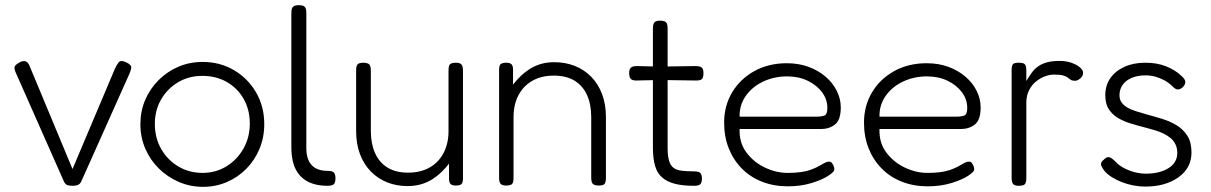

<svg xmlns="http://www.w3.org/2000/svg" viewBox="-20 -709 4692 744"><path d="M261 11Q248 11 240.5 8Q233 5 228 -5L40 -430Q33 -447 38.5 -454Q44 -461 57 -468Q69 -474 78.5 -471.5Q88 -469 94 -455L261 -54L425 -442Q431 -456 439.5 -467Q448 -478 470 -467Q491 -457 488.5 -445Q486 -433 481 -422L295 -6Q291 3 283 7Q275 11 261 11Z M767 15Q717 15 673 -4Q629 -23 595.5 -56Q562 -89 543 -133Q524 -177 524 -227Q524 -278 542.5 -321.5Q561 -365 594.5 -398.5Q628 -432 671.5 -450.5Q715 -469 765 -469Q832 -469 886 -437.5Q940 -406 972 -351.5Q1004 -297 1004 -228Q1004 -176 985.5 -132Q967 -88 934.5 -55Q902 -22 859 -3.5Q816 15 767 15ZM765 -39Q816 -39 857.5 -64.5Q899 -90 923.5 -133.5Q948 -177 948 -230Q948 -284 924 -326Q900 -368 858.5 -391.5Q817 -415 764 -415Q712 -415 670.5 -390.5Q629 -366 604.5 -324Q580 -282 580 -229Q580 -175 604.5 -132Q629 -89 671 -64Q713 -39 765 -39Z M1250 11Q1222 11 1199.5 5Q1177 -1 1160 -13Q1143 -25 1131.5 -43Q1120 -61 1114.5 -85Q1109 -109 1109 -138V-658Q1109 -670 1111.5 -676.5Q1114 -683 1120.5 -686Q1127 -689 1137 -689Q1148 -689 1154.5 -686.5Q1161 -684 1164 -678Q1167 -672 1167 -661V-136Q1167 -114 1172 -97.5Q1177 -81 1187.5 -69.5Q1198 -58 1213.5 -52.5Q1229 -47 1249 -47Q1261 -47 1267.5 -44.5Q1274 -42 1277 -35.5Q1280 -29 1280 -18Q1280 -7 1277 -0.5Q1274 6 1267.5 8.5Q1261 11 1250 11Z M1559 12Q1516 12 1480 -2.5Q1444 -17 1417 -44.5Q1390 -72 1375 -111.5Q1360 -151 1360 -202V-437Q1360 -448 1362.5 -454.5Q1365 -461 1371.5 -463.5Q1378 -466 1388 -466Q1399 -466 1405.5 -463Q1412 -460 1414.5 -453.5Q1417 -447 1417 -436V-201Q1417 -153 1433 -116.5Q1449 -80 1481 -60Q1513 -40 1561 -40Q1610 -40 1645 -60Q1680 -80 1699 -116.5Q1718 -153 1718 -201V-437Q1718 -448 1720.5 -454.5Q1723 -461 1729.5 -463.5Q1736 -466 1747 -466Q1757 -466 1763 -463Q1769 -460 1771.5 -453.5Q1774 -447 1774 -436V-16Q1774 -7 1771.5 -1Q1769 5 1763 7.5Q1757 10 1746 10Q1739 10 1734 8.5Q1729 7 1726 4Q1723 1 1721.5 -4Q1720 -9 1720 -16V-75Q1707 -58 1691 -42.5Q1675 -27 1655.5 -14.5Q1636 -2 1612 5Q1588 12 1559 12Z M1941 10Q1931 10 1925 7Q1919 4 1916.5 -2.5Q1914 -9 1914 -20V-440Q1914 -450 1916.5 -455.5Q1919 -461 1925.5 -463.5Q1932 -466 1942 -466Q1949 -466 1954 -464.5Q1959 -463 1962 -460Q1965 -457 1966.5 -452Q1968 -447 1968 -440V-381Q1981 -398 1997 -413.5Q2013 -429 2032.5 -441.5Q2052 -454 2075.5 -461Q2099 -468 2128 -468Q2171 -468 2207.5 -453.5Q2244 -439 2271 -411.5Q2298 -384 2313 -344.5Q2328 -305 2328 -254V-19Q2328 -8 2325.5 -1.5Q2323 5 2317 7.5Q2311 10 2300 10Q2289 10 2282.5 7Q2276 4 2273.5 -2.5Q2271 -9 2271 -20V-255Q2271 -304 2255 -340Q2239 -376 2207 -396Q2175 -416 2126 -416Q2078 -416 2043 -396Q2008 -376 1989 -340Q1970 -304 1970 -255V-19Q1970 -8 1967.5 -1.5Q1965 5 1958.5 7.5Q1952 10 1941 10Z M2670 11Q2625 11 2594.5 3Q2564 -5 2545 -22Q2526 -39 2518 -67.5Q2510 -96 2510 -138V-598Q2510 -610 2512.5 -616.5Q2515 -623 2521 -626Q2527 -629 2537 -629Q2548 -629 2554.5 -626.5Q2561 -624 2564 -618Q2567 -612 2567 -601V-136Q2567 -105 2572.5 -86.5Q2578 -68 2589.5 -59Q2601 -50 2621 -47.5Q2641 -45 2669 -45Q2681 -45 2687.5 -42.5Q2694 -40 2697 -34Q2700 -28 2700 -17Q2700 -6 2697 0Q2694 6 2687.5 8.5Q2681 11 2670 11ZM2448 -453 2537 -451 2676 -453Q2687 -453 2693.5 -450.5Q2700 -448 2703 -442Q2706 -436 2706 -426Q2706 -415 2703.5 -408.5Q2701 -402 2695 -399.5Q2689 -397 2678 -397L2537 -399L2446 -397Q2430 -397 2424 -403.5Q2418 -410 2418 -426Q2418 -441 2425 -447Q2432 -453 2448 -453Z M3033 13Q2978 13 2932.5 -5Q2887 -23 2854.5 -56Q2822 -89 2804 -134Q2786 -179 2786 -234Q2786 -299 2817 -351Q2848 -403 2903 -433.5Q2958 -464 3029 -464Q3075 -464 3113 -450Q3151 -436 3179 -412Q3207 -388 3222.5 -357Q3238 -326 3238 -293Q3238 -244 3215.5 -226.5Q3193 -209 3161 -209H2846Q2844 -156 2872.5 -118Q2901 -80 2944.5 -59.5Q2988 -39 3032 -39Q3061 -39 3082.5 -42Q3104 -45 3119.5 -50.5Q3135 -56 3146 -61.5Q3157 -67 3166 -72.5Q3175 -78 3183 -81Q3188 -83 3194.5 -82.5Q3201 -82 3204 -77Q3209 -70 3211 -64.5Q3213 -59 3213 -52Q3213 -43 3189 -27.5Q3165 -12 3124 0.5Q3083 13 3033 13ZM2846 -257H3144Q3164 -257 3175 -261.5Q3186 -266 3186 -291Q3186 -324 3165.5 -351.5Q3145 -379 3110 -396Q3075 -413 3030 -413Q2980 -413 2937.5 -393Q2895 -373 2870 -337.5Q2845 -302 2846 -257Z M3575 13Q3520 13 3474.5 -5Q3429 -23 3396.5 -56Q3364 -89 3346 -134Q3328 -179 3328 -234Q3328 -299 3359 -351Q3390 -403 3445 -433.5Q3500 -464 3571 -464Q3617 -464 3655 -450Q3693 -436 3721 -412Q3749 -388 3764.5 -357Q3780 -326 3780 -293Q3780 -244 3757.5 -226.5Q3735 -209 3703 -209H3388Q3386 -156 3414.5 -118Q3443 -80 3486.5 -59.5Q3530 -39 3574 -39Q3603 -39 3624.5 -42Q3646 -45 3661.5 -50.5Q3677 -56 3688 -61.5Q3699 -67 3708 -72.5Q3717 -78 3725 -81Q3730 -83 3736.5 -82.5Q3743 -82 3746 -77Q3751 -70 3753 -64.5Q3755 -59 3755 -52Q3755 -43 3731 -27.5Q3707 -12 3666 0.5Q3625 13 3575 13ZM3388 -257H3686Q3706 -257 3717 -261.5Q3728 -266 3728 -291Q3728 -324 3707.5 -351.5Q3687 -379 3652 -396Q3617 -413 3572 -413Q3522 -413 3479.5 -393Q3437 -373 3412 -337.5Q3387 -302 3388 -257Z M3927 11Q3917 11 3911 8Q3905 5 3902.5 -2Q3900 -9 3900 -20V-437Q3900 -449 3902.5 -455.5Q3905 -462 3911 -464Q3917 -466 3928 -466Q3938 -466 3944.5 -464Q3951 -462 3954 -455.5Q3957 -449 3957 -437V-395Q3967 -412 3977 -426Q3987 -440 4001 -450.5Q4015 -461 4035.5 -467Q4056 -473 4087 -473Q4103 -473 4116.5 -470Q4130 -467 4141.5 -462Q4153 -457 4161 -451Q4169 -445 4173 -439Q4177 -433 4177 -427Q4177 -414 4166 -405Q4155 -396 4146 -396Q4135 -396 4129.5 -399.5Q4124 -403 4118 -408Q4112 -413 4100 -416.5Q4088 -420 4063 -420Q4048 -420 4030 -413.5Q4012 -407 3995.5 -394Q3979 -381 3968 -360Q3957 -339 3957 -310V-18Q3957 -7 3954.5 -0.5Q3952 6 3945.5 8.5Q3939 11 3927 11Z M4418 14Q4395 14 4371.5 9.5Q4348 5 4326.5 -3.5Q4305 -12 4287 -23.5Q4269 -35 4258 -49Q4251 -59 4248 -66Q4245 -73 4247.5 -79Q4250 -85 4257 -90Q4268 -102 4278 -100Q4288 -98 4304 -81Q4313 -71 4327 -62.5Q4341 -54 4357 -48Q4373 -42 4389 -39Q4405 -36 4419 -36Q4474 -36 4508 -57.5Q4542 -79 4542 -116Q4542 -135 4535 -149.5Q4528 -164 4516 -174Q4504 -184 4488.5 -191.5Q4473 -199 4454.5 -204.5Q4436 -210 4417 -215Q4389 -222 4361.5 -230.5Q4334 -239 4312 -252Q4290 -265 4276.5 -286Q4263 -307 4263 -340Q4263 -378 4282.5 -406Q4302 -434 4337 -450Q4372 -466 4418 -466Q4441 -466 4461 -462.5Q4481 -459 4498.5 -452Q4516 -445 4531.5 -435.5Q4547 -426 4560 -413Q4572 -402 4573 -393Q4574 -384 4566 -374Q4557 -364 4547 -362.5Q4537 -361 4526 -372Q4510 -388 4492.5 -397.5Q4475 -407 4456.5 -412Q4438 -417 4418 -417Q4389 -417 4366 -407.5Q4343 -398 4330.5 -380.5Q4318 -363 4318 -340Q4318 -323 4326.5 -311.5Q4335 -300 4349 -292Q4363 -284 4382 -278Q4401 -272 4422 -266Q4452 -258 4483 -248.5Q4514 -239 4539.5 -223.5Q4565 -208 4581 -183Q4597 -158 4597 -118Q4597 -58 4546.5 -22Q4496 14 4418 14Z"/></svg>

Font: Fredoka Light
Style: Regular
Weight: 300
Designer: Ben Nathan
Foundry: Milena B. Brandão, Ben Nathan
Version: Version 2.001